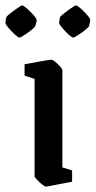

<svg xmlns="http://www.w3.org/2000/svg" viewBox="-61 -681 354 711"><path d="M109 10Q105 10 95 2Q85 -6 76 -15.5Q67 -25 67 -28V-389L30 -401V-443Q30 -443 44 -445.5Q58 -448 76.5 -451.5Q95 -455 110.5 -457.5Q126 -460 130 -460Q134 -460 143.5 -452Q153 -444 161.5 -435Q170 -426 170 -421V-61L206 -50V-8Q206 -8 192.5 -5.5Q179 -3 161 0.5Q143 4 127.5 7Q112 10 109 10ZM161 -617Q162 -620 175 -630.5Q188 -641 202.5 -651Q217 -661 220 -661Q225 -661 238.5 -649Q252 -637 263.5 -623.5Q275 -610 273 -604L269 -585Q268 -581 255 -570.5Q242 -560 228 -551Q214 -542 210 -542Q205 -542 192 -554Q179 -566 168 -579.5Q157 -593 158 -598ZM-38 -617Q-37 -620 -24 -630.5Q-11 -641 3.5 -651Q18 -661 21 -661Q26 -661 39.5 -649Q53 -637 64.5 -623.5Q76 -610 75 -604L70 -585Q69 -581 56 -570.5Q43 -560 29 -551Q15 -542 11 -542Q6 -542 -7 -554Q-20 -566 -31 -579.5Q-42 -593 -41 -598Z"/></svg>

Font: Grenze Gotisch Medium
Style: Regular
Weight: 500
Designer: Renata Polastri
Foundry: Omnibus-Type
Version: Version 1.001